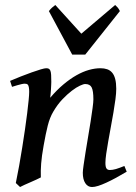

<svg xmlns="http://www.w3.org/2000/svg" viewBox="-20 -731 545 771"><path d="M488.8 -41.5Q466.8 -28.3 446 -17.1Q425.3 -5.9 407.2 2.4Q389.2 10.7 374.5 15.4Q359.9 20 349.6 20Q332.5 20 322.5 4.6Q312.5 -10.7 312.5 -37.1Q312.5 -45.9 315.7 -68.1Q318.8 -90.3 323.5 -119.4Q328.1 -148.4 333.7 -181.2Q339.4 -213.9 344 -243.7Q348.6 -273.4 351.8 -297.4Q355 -321.3 355 -332Q355 -366.2 348.1 -379.9Q341.3 -393.6 321.8 -393.6Q315.4 -393.6 301 -387Q286.6 -380.4 268.6 -366.7Q250.5 -353 230.7 -332.3Q210.9 -311.5 194.3 -283.2Q180.2 -259.8 171.9 -227.1Q163.6 -194.3 155.3 -147Q151.4 -125 148.9 -107.4Q146.5 -89.8 145.3 -74.5Q144 -59.1 143.8 -45.7Q143.6 -32.2 144 -18.6Q137.7 -15.1 126 -9.8Q114.3 -4.4 101.8 1Q89.4 6.3 77.9 11.5Q66.4 16.6 60.5 20L43.5 3.9Q50.3 -28.8 56.9 -65.4Q63.5 -102.1 69.3 -138.9Q75.2 -175.8 80.3 -210.9Q85.4 -246.1 89.1 -275.9Q92.8 -305.7 95 -328.4Q97.2 -351.1 97.2 -362.3Q97.2 -373.5 95.9 -380.1Q94.7 -386.7 92.5 -389.9Q90.3 -393.1 86.9 -394Q83.5 -395 79.1 -395Q74.7 -395 66.2 -393.1Q57.6 -391.1 49.3 -388.7Q39.6 -385.7 28.3 -382.3L20.5 -406.2Q41 -415 64 -424.1Q86.9 -433.1 107.4 -440.4Q127.9 -447.8 143.6 -452.4Q159.2 -457 165.5 -457Q172.4 -457 176.3 -454.8Q180.2 -452.6 182.4 -446.8Q184.6 -440.9 185.3 -430.2Q186 -419.4 186 -401.9Q186 -396.5 185.5 -388.4Q185.1 -380.4 184.6 -371.1Q184.1 -361.8 183.1 -353Q182.1 -344.2 181.6 -338.4Q208 -369.6 234.9 -392.1Q261.7 -414.6 287.4 -429Q313 -443.4 337.2 -450.2Q361.3 -457 383.3 -457Q398.4 -457 410.4 -452.9Q422.4 -448.7 430.4 -439.2Q438.5 -429.7 442.6 -413.8Q446.8 -397.9 446.8 -374.5Q446.8 -357.4 443.6 -332.5Q440.4 -307.6 435.5 -279.3Q430.7 -251 425 -220.7Q419.4 -190.4 414.6 -163.1Q409.7 -135.7 406.5 -113.3Q403.3 -90.8 403.3 -77.1Q403.3 -60.5 407.7 -54.4Q412.1 -48.3 420.9 -48.3Q432.1 -48.3 445.6 -52.2Q459 -56.2 479.5 -64.5ZM322.3 -511.7H270L176.3 -686.5Q183.6 -695.8 189 -700.4Q194.3 -705.1 202.1 -710.9L306.6 -595.7L442.4 -710.9Q448.2 -705.6 452.6 -700.7Q457 -695.8 461.4 -686.5Z"/></svg>

Font: Gentium Book Basic
Style: Italic
Weight: 400
Italic angle: -8°
Designer: J. Victor Gaultney and Annie Olsen
Foundry: SIL International
Version: Version 1.102; 2013; Maintenance release